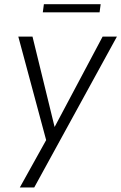

<svg xmlns="http://www.w3.org/2000/svg" viewBox="-20 -662 560 886"><path d="M193 -15.5 64.5 -493H130L232 -76L453.5 -493H519.5L138 203H71.5ZM182.5 -642.5H444.5L439.5 -605H177.5Z"/></svg>

Font: HK Grotesk Light
Style: Italic
Weight: 300
Italic angle: -16°
Designer: Alfredo Marco Pradil
Foundry: Hanken Design Co.
Version: Version 3.001